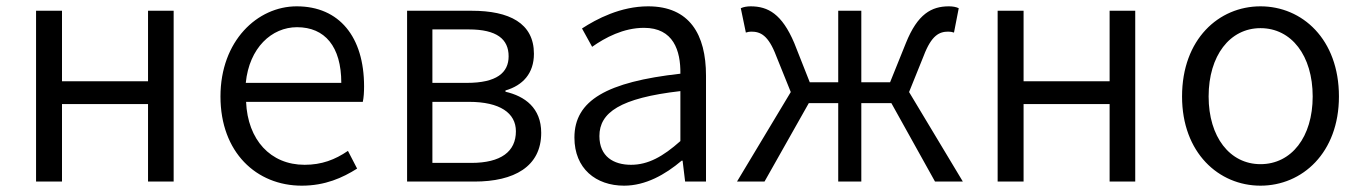

<svg xmlns="http://www.w3.org/2000/svg" viewBox="-20 -574 4306 607"><path d="M94 0H176V-245H448V0H529V-540H448V-317H176V-540H94Z M934 13C1008 13 1063 -12 1109 -41L1080 -97C1039 -69 997 -53 943 -53C835 -53 763 -132 758 -252H1127C1130 -266 1131 -283 1131 -301C1131 -457 1053 -554 918 -554C794 -554 677 -445 677 -269C677 -92 791 13 934 13ZM757 -312C768 -423 839 -488 919 -488C1007 -488 1059 -427 1059 -312Z M1267 0H1480C1605 0 1691 -47 1691 -154C1691 -233 1639 -270 1578 -284V-288C1633 -304 1668 -342 1668 -404C1668 -501 1590 -540 1471 -540H1267ZM1347 -312V-481H1462C1551 -481 1588 -450 1588 -396C1588 -344 1550 -312 1456 -312ZM1347 -59V-252H1463C1560 -252 1611 -217 1611 -159C1611 -95 1564 -59 1470 -59Z M1953 13C2021 13 2083 -22 2135 -66H2138L2146 0H2212V-335C2212 -465 2160 -554 2029 -554C1942 -554 1866 -514 1820 -484L1852 -426C1893 -455 1951 -486 2016 -486C2109 -486 2132 -414 2131 -341C1899 -315 1796 -257 1796 -139C1796 -41 1864 13 1953 13ZM1975 -53C1920 -53 1875 -79 1875 -144C1875 -218 1940 -264 2131 -286V-128C2076 -79 2029 -53 1975 -53Z M2310 0H2397L2537 -248H2630V0H2703V-248H2798L2936 0H3024L2854 -283L2900 -397C2925 -463 2950 -474 2978 -474C2986 -474 2989 -473 2996 -471L3011 -548C3003 -552 2992 -554 2980 -554C2925 -554 2881 -530 2844 -438L2794 -314H2703V-540H2630V-314H2540L2491 -438C2452 -530 2408 -554 2353 -554C2342 -554 2330 -552 2322 -548L2338 -471C2345 -473 2348 -474 2355 -474C2384 -474 2409 -463 2434 -397L2480 -283Z M3134 0H3216V-245H3488V0H3569V-540H3488V-317H3216V-540H3134Z M3965 13C4097 13 4213 -91 4213 -269C4213 -450 4097 -554 3965 -554C3833 -554 3717 -450 3717 -269C3717 -91 3833 13 3965 13ZM3965 -55C3868 -55 3801 -141 3801 -269C3801 -398 3868 -485 3965 -485C4063 -485 4130 -398 4130 -269C4130 -141 4063 -55 3965 -55Z"/></svg>

Font: ChiuKong Gothic MN Normal
Style: Regular
Weight: 350
Designer: Ryoko NISHIZUKA 西塚涼子 (kana, bopomofo & ideographs); Paul D. Hunt (Latin, Greek & Cyrillic); Sandoll Communications 산돌커뮤니
Foundry: Adobe
Version: Version 1.300